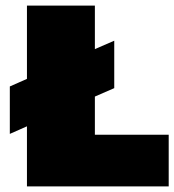

<svg xmlns="http://www.w3.org/2000/svg" viewBox="-20 -664 621 684"><path d="M76 0V-214L15 -187V-356L76 -383V-644H318V-489L387 -519V-350L318 -320V-184H581V0Z"/></svg>

Font: Kanit Black
Style: Regular
Weight: 900
Designer: Katatrad Team
Foundry: CadsonDemak
Version: Version 2.000; ttfautohint (v1.8.3)